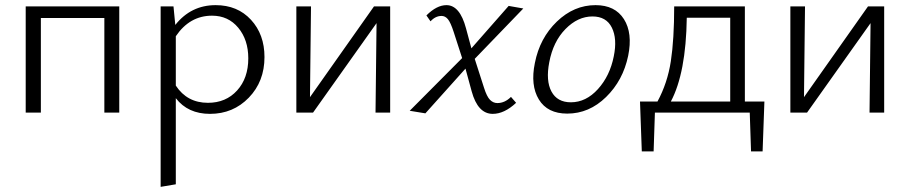

<svg xmlns="http://www.w3.org/2000/svg" viewBox="-20 -438 3540 747"><path d="M444 -413V0H386V-368H139V0H80V-413Z M819 -418Q904 -418 956.5 -361Q1009 -304 1009 -216Q1009 -121 948 -58Q887 5 797 5Q711 5 664 -56V279L605 289V-413H655L662 -341Q723 -418 819 -418ZM789 -38Q859 -38 902.5 -86Q946 -134 946 -211Q946 -283 907 -330Q868 -377 805 -377Q718 -377 664 -297V-105Q708 -38 789 -38Z M1498 -413V0H1441L1445 -348L1198 0H1133V-413H1190L1186 -60L1435 -413Z M1915 -37Q1944 -37 1968 -61L1988 -38Q1942 5 1897 5Q1839 5 1815 -83L1791 -171L1635 3L1574 -7L1778 -212L1745 -314Q1733 -351 1722.5 -363.5Q1712 -376 1698 -376Q1674 -376 1655 -355L1639 -378Q1679 -418 1717 -418Q1769 -418 1793 -328L1814 -250L1959 -415L2016 -405L1827 -209L1863 -97Q1874 -62 1886.5 -49.5Q1899 -37 1915 -37Z M2187 4Q2110 4 2076.5 -51Q2043 -106 2061 -193Q2080 -290 2146.5 -354Q2213 -418 2297 -418Q2373 -418 2407.5 -363.5Q2442 -309 2424 -221Q2404 -125 2338 -60.5Q2272 4 2187 4ZM2201 -40Q2260 -40 2306.5 -91.5Q2353 -143 2368 -219Q2382 -287 2360.5 -330.5Q2339 -374 2285 -374Q2228 -374 2180 -325Q2132 -276 2117 -196Q2103 -124 2125.5 -82Q2148 -40 2201 -40Z M2954 -43 2947 151H2902L2897 0H2528L2523 151H2477L2470 -43H2538Q2577 -115 2590 -200Q2603 -285 2603 -413H2878V-43ZM2590 -43H2821V-369H2652Q2649 -154 2590 -43Z M3420 -413V0H3363L3367 -348L3120 0H3055V-413H3112L3108 -60L3357 -413Z"/></svg>

Font: EauTest Semilight
Style: Italic
Weight: 300
Italic angle: -12°
Designer: Christian Thalmann (Catharsis Fonts)
Version: Version 0.001;PS 000.001;hotconv 1.0.88;makeotf.lib2.5.64775